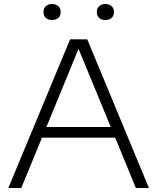

<svg xmlns="http://www.w3.org/2000/svg" viewBox="-20 -936 784 956"><path d="M656.5 0 553.5 -250.5H189L86 0H21.5L329 -740H414.5L721.5 0ZM211 -303.5H531.5L371 -693ZM196.5 -876Q196.5 -894 208 -905Q219.5 -916 239.5 -916Q259 -916 270.5 -905Q282 -894 282 -876Q282 -857.5 270.8 -847Q259.5 -836.5 239.5 -836.5Q219.5 -836.5 208 -847Q196.5 -857.5 196.5 -876ZM462 -876Q462 -894 473.5 -905Q485 -916 504.5 -916Q524.5 -916 536 -905Q547.5 -894 547.5 -876Q547.5 -857.5 536 -847Q524.5 -836.5 504.5 -836.5Q484.5 -836.5 473.2 -847Q462 -857.5 462 -876Z"/></svg>

Font: Encode Sans Expanded Light
Style: Regular
Weight: 300
Width: 7
Designer: Multiple Designers
Foundry: Impallari Type
Version: Version 2.000